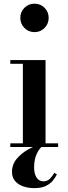

<svg xmlns="http://www.w3.org/2000/svg" viewBox="-20 -778 360 1016"><path d="M221 -460V-19.5H287.5V0H34.5V-19.5H101V-440.5H34.5V-460ZM162.5 -608Q131 -608 109.2 -630Q87.5 -652 87.5 -683.5Q87.5 -715 109.2 -736.8Q131 -758.5 162.5 -758.5Q194 -758.5 215.8 -736.8Q237.5 -715 237.5 -683.5Q237.5 -652 215.8 -630Q194 -608 162.5 -608ZM160.5 217.5Q130.5 217.5 103.8 208.5Q77 199.5 60.2 180.5Q43.5 161.5 43.5 131.5Q43.5 92 68.8 62Q94 32 131 11.8Q168 -8.5 203.5 -19L209 -7.5Q190.5 3 175.5 33.8Q160.5 64.5 160.5 107.5Q160.5 141.5 173.5 161.5Q186.5 181.5 209 181.5Q230.5 181.5 243.8 168.2Q257 155 267.5 136.5L281 145Q274 159 261 176Q248 193 224.2 205.2Q200.5 217.5 160.5 217.5Z"/></svg>

Font: Bodoni Moda SemiBold
Style: Regular
Weight: 600
Designer: Owen Earl
Foundry: indestructible type
Version: Version 2.005; ttfautohint (v1.8.4.7-5d5b)